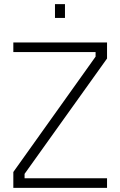

<svg xmlns="http://www.w3.org/2000/svg" viewBox="-20 -901 578 922"><path d="M44 1V-75L439 -629V-651H44V-697H494V-620L98 -66V-45H494V1ZM244 -815V-881H292V-815Z"/></svg>

Font: Cairo Play Light
Style: Regular
Weight: 300
Version: Version 3.119